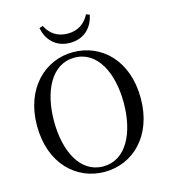

<svg xmlns="http://www.w3.org/2000/svg" viewBox="-137 -1062 1046 1187"><g transform="rotate(-15 386.0 -468.5)"><path d="M225 -946C238 -878 287 -809 386 -809C485 -809 534 -878 547 -946L525 -954C498 -901 453 -868 386 -868C320 -868 274 -901 248 -954ZM163 -366C163 -557 239 -714 386 -714C533 -714 609 -557 609 -366C609 -174 533 -18 386 -18C239 -18 163 -174 163 -366ZM386 -749C208 -749 54 -607 54 -366C54 -122 207 17 386 17C566 17 718 -124 718 -366C718 -610 566 -749 386 -749Z"/></g></svg>

Font: Noto Serif JP Medium
Style: Regular
Weight: 500
Designer: Ryoko NISHIZUKA 西塚涼子 (kana & ideographs); Frank Grießhammer (Latin, Greek & Cyrillic); Wenlong ZHANG 张文龙 (bopomofo); San
Foundry: Adobe
Version: Version 2.001;hotconv 1.1.0;makeotfexe 2.6.0